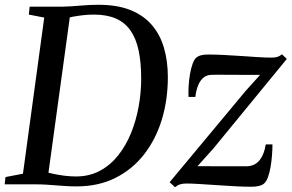

<svg xmlns="http://www.w3.org/2000/svg" viewBox="-28 -771 1220 803"><path d="M96 -743H231.5Q270 -744 308.2 -747.5Q346.5 -751 383.5 -751Q462.5 -751 517.8 -728.8Q573 -706.5 607.5 -666Q642 -625.5 658 -570.2Q674 -515 674 -448.5Q674 -353.5 648.8 -270.8Q623.5 -188 574.5 -125.2Q525.5 -62.5 454.8 -27Q384 8.5 293 8.5Q269 8.5 247.5 7.2Q226 6 205.5 4.2Q185 2.5 164.5 1.2Q144 0 121.5 0H-8.5L-5 -30.5L68 -44.5L157 -697.5L92.5 -710ZM170.5 -18.5 152.5 -54.5Q169.5 -49.5 192.5 -44.5Q215.5 -39.5 240.8 -36.2Q266 -33 290 -33Q346 -33 390 -56.8Q434 -80.5 466.5 -121.5Q499 -162.5 520.2 -215Q541.5 -267.5 552 -326Q562.5 -384.5 562.5 -442Q562.5 -510.5 551.5 -561Q540.5 -611.5 517 -644.5Q493.5 -677.5 455.8 -693.8Q418 -710 364.5 -710Q342 -710 319.8 -707.5Q297.5 -705 279 -701.5Q260.5 -698 249 -694.5L267.5 -724.5ZM1060 -458Q1047.5 -458 1025.8 -458Q1004 -458 978 -458Q952 -458 926.8 -458.2Q901.5 -458.5 882.2 -458.5Q863 -458.5 855 -458Q833.5 -457 819.8 -443.5Q806 -430 798.8 -409.2Q791.5 -388.5 789 -365.5H760.5Q759.5 -382.5 760.8 -407.8Q762 -433 766.2 -459Q770.5 -485 778 -505.5Q785.5 -526 797 -533Q802.5 -537 813.2 -540Q824 -543 842.5 -543Q870.5 -543 906.8 -541.2Q943 -539.5 980.8 -536.8Q1018.5 -534 1051.8 -532Q1085 -530 1107 -530Q1120.5 -530 1130.8 -532.8Q1141 -535.5 1151.5 -544L1171.5 -524.5L864.5 -150L798 -76Q817.5 -76 846.8 -75.8Q876 -75.5 907.2 -75.5Q938.5 -75.5 964.5 -75.5Q990.5 -75.5 1003.5 -75.5Q1038 -76.5 1057.5 -100.8Q1077 -125 1083.5 -167H1111.5Q1111.5 -146 1109.5 -120.5Q1107.5 -95 1103.2 -70.5Q1099 -46 1091.8 -27.5Q1084.5 -9 1073.5 -1Q1067.5 3.5 1054.8 6.8Q1042 10 1022 10Q993 10 955 8Q917 6 877.8 3.2Q838.5 0.5 805 -1.5Q771.5 -3.5 751.5 -3.5Q737 -3.5 725.5 0Q714 3.5 704 12L681.5 -9L1000 -391.5Z"/></svg>

Font: Merriweather 72pt
Style: Italic
Weight: 400
Italic angle: -7.8°
Version: Version 2.101